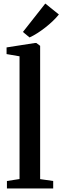

<svg xmlns="http://www.w3.org/2000/svg" viewBox="-20 -1061 352 1081"><path d="M90 -53V-744L17 -756.5V-794L177 -819H184.5L206 -803V-52.5L279.5 -42V0H19V-42ZM146 -850.5 109 -881 235 -1041 311.5 -979.5Q297.5 -962 277.8 -943Q258 -924 235.2 -906.2Q212.5 -888.5 189.8 -874Q167 -859.5 147 -850.5Z"/></svg>

Font: Merriweather 60pt SemiBold
Style: Regular
Weight: 600
Version: Version 2.100